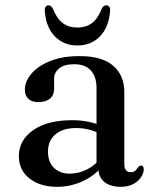

<svg xmlns="http://www.w3.org/2000/svg" viewBox="-20 -691 584 722"><path d="M349.5 -61.5V-71.5L343 -75V-360Q343 -403.5 321.2 -426.5Q299.5 -449.5 259.5 -449.5Q221.5 -449.5 202.5 -433.8Q183.5 -418 183.5 -396V-357Q183.5 -333 167.8 -320Q152 -307 124 -307Q99.5 -307 86.5 -319.5Q73.5 -332 73.5 -353.5Q73.5 -384.5 97.8 -413.5Q122 -442.5 168 -461.2Q214 -480 279.5 -480Q364.5 -480 406 -443.5Q447.5 -407 447.5 -345V-75Q447.5 -58.5 453.8 -51Q460 -43.5 471 -43.5Q483.5 -43.5 489 -49.2Q494.5 -55 498 -60.5Q500.5 -63.5 503.2 -66Q506 -68.5 510 -68.5Q515.5 -68.5 518 -64.8Q520.5 -61 520.5 -54.5Q520.5 -40 510.5 -24.8Q500.5 -9.5 481.5 1Q462.5 11.5 434 11.5Q394.5 11.5 372 -7.2Q349.5 -26 349.5 -61.5ZM51 -104Q51 -163.5 104.2 -201.2Q157.5 -239 251.5 -239Q285.5 -239 314 -232.8Q342.5 -226.5 364 -217L356 -189.5Q335.5 -198 313.8 -203.8Q292 -209.5 266 -209.5Q216.5 -209.5 188.5 -185.8Q160.5 -162 160.5 -121Q160.5 -81 183.2 -59.5Q206 -38 241.5 -38Q275 -38 306 -53.2Q337 -68.5 359.5 -97L370 -73Q340 -32.5 293.2 -10.5Q246.5 11.5 194.5 11.5Q131 11.5 91 -19.8Q51 -51 51 -104ZM271 -587.5Q304 -587.5 326.2 -604.5Q348.5 -621.5 362.5 -658Q369.5 -671 379 -671Q386.5 -671 390.8 -665.5Q395 -660 394 -650Q389.5 -589 356.2 -554.5Q323 -520 271 -520Q219.5 -520 186 -554.5Q152.5 -589 148.5 -650Q147.5 -660 151.8 -665.5Q156 -671 162.5 -671Q172.5 -671 179 -658Q193.5 -621 216 -604.2Q238.5 -587.5 271 -587.5Z"/></svg>

Font: Fraunces 11pt
Style: Regular
Weight: 400
Version: Version 1.000;[b76b70a41]